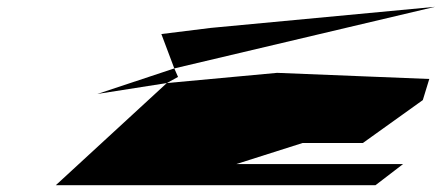

<svg xmlns="http://www.w3.org/2000/svg" viewBox="-20 -732 1298 564"><path d="M144 -188H1083L1164 -250H674L869 -312H1046L1222 -438L1241 -500L794 -518L470 -488ZM266 -456 470 -488 503 -506 492 -531ZM454 -632 492 -531 1258 -712 599 -650Z"/></svg>

Font: bitstorm
Style: maxextobl
Weight: 400
Version: Version 0.2